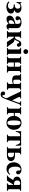

<svg xmlns="http://www.w3.org/2000/svg" viewBox="2631 -3362 936 6238"><g transform="rotate(90 3099.0 -243.0)"><path d="M46 -311H70C85 -386 123 -437 181 -437C218 -437 261 -425 261 -352C261 -314 246 -291 229 -278C205 -260 175 -252 123 -252V-220H167C238 -220 272 -174 272 -125C272 -79 242 -34 169 -34C122 -34 96 -41 46 -82L25 -61C59 -8 124 17 200 17C310 17 420 -34 420 -130C420 -214 344 -234 304 -238V-241C357 -255 399 -298 399 -347C399 -421 335 -473 226 -473C193 -473 158 -466 126 -449C115 -443 108 -440 98 -440C85 -440 78 -447 68 -471H50Z M756 -97C734 -66 710 -57 686 -57C656 -57 634 -80 634 -124C634 -182 676 -223 756 -245ZM936 -64 926 -54C923 -51 920 -50 915 -50C901 -50 894 -61 894 -78V-339C894 -425 820 -473 698 -473C585 -473 507 -427 507 -347C507 -305 531 -279 572 -279C612 -279 640 -305 640 -339C640 -353 634 -365 621 -381C612 -391 610 -398 610 -404C610 -428 639 -441 675 -441C734 -441 756 -412 756 -348V-280C640 -247 593 -229 555 -204C510 -174 488 -136 488 -92C488 -18 534 14 598 14C656 14 702 -5 757 -55C768 -4 790 14 839 14C882 14 913 -2 951 -43Z M1220 -461H985V-437C1019 -434 1033 -417 1033 -379V-84C1033 -45 1018 -27 985 -24V0H1224V-24C1177 -31 1172 -37 1172 -84V-227C1195 -227 1203 -219 1217 -197L1344 0H1506V-24C1495 -24 1490 -27 1481 -39L1379 -183C1351 -223 1310 -245 1257 -250V-252C1281 -270 1296 -299 1306 -323C1317 -347 1331 -400 1359 -400C1397 -400 1372 -324 1443 -324C1482 -324 1499 -354 1499 -385C1499 -436 1461 -467 1409 -467C1351 -467 1324 -443 1305 -409C1273 -350 1262 -259 1172 -259V-376C1172 -419 1177 -432 1220 -438Z M1658 -691C1613 -691 1579 -657 1579 -613C1579 -569 1612 -536 1656 -536C1700 -536 1734 -569 1734 -613C1734 -656 1700 -691 1658 -691ZM1727 -461H1534V-437C1578 -428 1588 -418 1588 -373V-88C1588 -42 1581 -35 1535 -24V0H1775V-24C1740 -29 1727 -42 1727 -85Z M2148 -84C2148 -47 2137 -29 2100 -24V0H2340V-24C2295 -33 2287 -45 2287 -87V-376C2287 -419 2296 -430 2340 -437V-461H2100V-437C2144 -430 2148 -419 2148 -376V-257H2010V-376C2010 -419 2014 -430 2058 -437V-461H1818V-437C1862 -430 1871 -419 1871 -376V-87C1871 -45 1863 -33 1818 -24V0H2058V-24C2021 -29 2010 -47 2010 -84V-225H2148Z M2707 -85C2707 -47 2697 -24 2651 -24V0H2899V-24C2854 -33 2846 -45 2846 -88V-376C2846 -419 2855 -430 2899 -437V-461H2659V-437C2703 -430 2707 -419 2707 -376V-224C2694 -218 2667 -205 2631 -205C2581 -205 2569 -225 2569 -274V-376C2569 -419 2573 -430 2617 -437V-461H2377V-437C2421 -430 2430 -419 2430 -377V-295C2430 -183 2516 -170 2596 -170C2629 -170 2662 -175 2707 -195Z M3418 -461H3266V-437C3309 -435 3320 -428 3320 -404C3320 -392 3318 -381 3309 -355L3241 -167L3149 -353C3136 -380 3129 -407 3129 -411C3129 -426 3140 -434 3165 -436L3181 -437V-461H2932V-437C2954 -434 2960 -431 2966 -423C2975 -411 3010 -326 3033 -277L3172 13L3154 66C3137 116 3112 148 3088 148C3079 148 3071 140 3071 131C3071 131 3071 128 3072 125C3073 120 3074 115 3074 111C3074 82 3048 59 3014 59C2976 59 2952 88 2952 126C2952 173 2992 205 3049 205C3083 205 3112 194 3133 172C3154 149 3175 110 3210 16L3358 -382C3374 -425 3387 -433 3418 -437Z M3972 -442C4031 -442 4050 -389 4050 -218C4050 -69 4030 -17 3972 -17C3914 -17 3893 -73 3893 -218C3893 -389 3911 -442 3972 -442ZM3649 -257V-376C3649 -419 3653 -430 3697 -437V-461H3457V-437C3501 -430 3510 -419 3510 -376V-87C3510 -45 3502 -33 3457 -24V0H3697V-24C3660 -29 3649 -47 3649 -84V-225H3746C3746 -71 3849 14 3971 14C4100 14 4197 -88 4197 -229C4197 -371 4101 -473 3975 -473C3853 -473 3760 -388 3747 -257Z M4546 -402C4546 -421 4556 -429 4570 -429C4658 -429 4672 -370 4690 -288H4714L4712 -461H4243L4239 -288H4263C4279 -371 4302 -429 4379 -429C4396 -429 4407 -422 4407 -402V-88C4407 -42 4400 -35 4354 -24V0H4599V-24C4564 -29 4546 -42 4546 -85Z M4943 -231H4973C5053 -231 5090 -198 5090 -128C5090 -60 5055 -30 4996 -30C4962 -30 4943 -42 4943 -75ZM4943 -376C4943 -419 4956 -430 4996 -437V-461H4751V-437C4795 -430 4804 -419 4804 -376V-87C4804 -45 4796 -33 4751 -24V0H5014C5149 0 5213 -55 5213 -128C5213 -191 5189 -261 5021 -261H4943Z M5640 -109C5603 -67 5574 -53 5533 -53C5446 -53 5394 -137 5394 -273C5394 -382 5429 -442 5478 -442C5520 -442 5520 -419 5520 -372C5520 -324 5545 -299 5579 -299C5619 -299 5644 -324 5644 -363C5644 -427 5577 -473 5490 -473C5357 -473 5253 -371 5253 -222C5253 -79 5342 14 5467 14C5547 14 5603 -16 5658 -91Z M5989 -230H5959C5879 -230 5842 -263 5842 -333C5842 -401 5877 -431 5936 -431C5970 -431 5989 -419 5989 -386ZM5989 -85C5989 -42 5976 -31 5936 -24V0H6181V-24C6137 -31 6128 -42 6128 -85V-374C6128 -416 6136 -428 6181 -437V-461H5918C5783 -461 5719 -406 5719 -333C5719 -281 5736 -224 5830 -206V-204L5756 -85C5736 -53 5714 -24 5683 -24V0H5846L5972 -200H5989Z"/></g></svg>

Font: XITS
Style: Bold
Weight: 700
Designer: MicroPress Inc., with final additions and corrections provided by Coen Hoffman, Elsevier (retired)
Version: Version 1.302